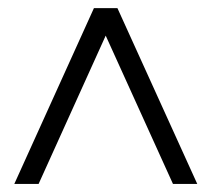

<svg xmlns="http://www.w3.org/2000/svg" viewBox="-20 -688 519 471"><path d="M15.1 -236.8 210.4 -668H268.1L463.9 -236.8H404.3L239.3 -600.6L74.7 -236.8Z"/></svg>

Font: Elstob 18pt
Style: Bold
Weight: 700
Designer: Peter S. Baker
Version: Version 1.015